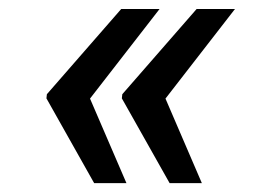

<svg xmlns="http://www.w3.org/2000/svg" viewBox="-20 -461 627 430"><path d="M350.6 -240.2 432.1 -50.8H359.9L252.9 -240.7L253.9 -250L420.4 -440.9H506.3ZM181.6 -240.2 263.2 -50.8H190.9L84 -240.7L85 -250L251.5 -440.9H337.4Z"/></svg>

Font: TypoPRO Roboto Mono
Style: Italic
Weight: 500
Designer: Google
Version: Version 2.000986; 2015; ttfautohint (v1.3)